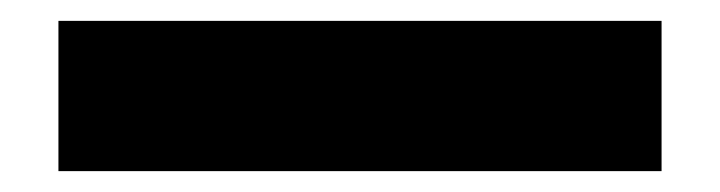

<svg xmlns="http://www.w3.org/2000/svg" viewBox="-20 -442 690 184"><path d="M36 -278V-422H614V-278Z"/></svg>

Font: Martian Mono SemiCondensed
Style: Bold
Weight: 700
Width: 4
Designer: Roman Shamin
Foundry: Evil Martians
Version: Version 1.000